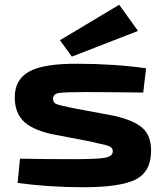

<svg xmlns="http://www.w3.org/2000/svg" viewBox="-20 -776 695 807"><path d="M560 -646 282 -538 232 -607 481 -756ZM307 -508Q458 -508 594 -489L582 -387Q418 -389 337 -389Q251 -389 227 -385Q203 -381 203 -361Q203 -345 215 -339.5Q227 -334 267 -326Q282 -323 290 -321L461 -289Q543 -270 579 -238Q615 -206 615 -143Q615 -54 550 -21.5Q485 11 330 11Q188 11 54 -7L64 -109Q168 -107 286 -107Q390 -107 422 -113Q454 -119 454 -140Q454 -145 452.5 -149Q451 -153 446.5 -156.5Q442 -160 437.5 -162Q433 -164 423.5 -166.5Q414 -169 406.5 -170.5Q399 -172 385.5 -175Q372 -178 361 -181L194 -213Q110 -233 76 -269.5Q42 -306 42 -367Q42 -442 103 -475.5Q164 -509 307 -508Z"/></svg>

Font: Exo 2 Expanded
Style: Bold
Weight: 700
Width: 7
Designer: Natanael Gama
Version: Version 1.001;PS 001.001;hotconv 1.0.70;makeotf.lib2.5.58329